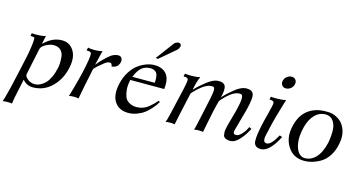

<svg xmlns="http://www.w3.org/2000/svg" viewBox="-123 -1155 3338 1778"><g transform="rotate(15 1546.0 -266.5)"><path d="M488 -257Q465 -142 388.5 -66Q312 10 206 10Q146 10 107 -37L72 128Q71 131 71 133Q70 135 70 136Q68 149 59 205Q49 202 18.5 201.5Q-12 201 -30 206Q-23 191 -2 109Q19 27 31 -31Q34 -44 51.5 -122.5Q69 -201 78.5 -245.5Q88 -290 96.5 -348Q105 -406 103 -432Q102 -438 97 -440.5Q92 -443 79.5 -443.5Q67 -444 63 -445L68 -473Q75 -469 122.5 -470Q170 -471 201 -481L185 -405L187 -403Q265 -481 357 -481Q430 -481 469.5 -419.5Q509 -358 488 -257ZM386 -225Q390 -244 391.5 -267Q393 -290 390 -329Q387 -368 362.5 -393Q338 -418 294 -418Q263 -418 223.5 -398.5Q184 -379 174 -351L120 -94Q115 -74 144.5 -48.5Q174 -23 214 -23Q227 -23 241.5 -26Q256 -29 278 -41.5Q300 -54 319 -74.5Q338 -95 356.5 -134Q375 -173 386 -225Z M921 -395Q915 -386 905.5 -379.5Q896 -373 889.5 -371Q883 -369 872.5 -367Q862 -365 861 -365Q860 -379 853.5 -388.5Q847 -398 828.5 -396Q810 -394 783 -372Q755 -350 735 -332Q715 -314 709 -306L702 -299Q662 -111 642 0Q632 -4 600.5 -4.5Q569 -5 550 0Q556 -15 580 -102Q604 -189 617 -246Q651 -398 645 -431Q642 -451 599 -449L606 -478Q621 -473 663 -472Q705 -471 744 -481Q741 -473 732.5 -437.5Q724 -402 717 -371.5Q710 -341 709 -341Q747 -387 773 -411Q805 -443 830 -460Q855 -477 886 -481Q921 -486 932 -458.5Q943 -431 921 -395Z M1386 -290H1061Q1049 -234 1053 -194.5Q1057 -155 1067 -129Q1077 -103 1097 -88.5Q1117 -74 1136.5 -68Q1156 -62 1179 -62Q1212 -62 1241.5 -72.5Q1271 -83 1295.5 -103.5Q1320 -124 1333 -137Q1346 -150 1364 -171L1379 -164Q1371 -150 1359.5 -133.5Q1348 -117 1323.5 -89.5Q1299 -62 1271.5 -41.5Q1244 -21 1203.5 -5.5Q1163 10 1120 10Q1031 10 989 -53.5Q947 -117 971 -227Q986 -295 1019 -347Q1052 -399 1092 -427Q1132 -455 1170.5 -468Q1209 -481 1243 -481Q1320 -481 1359 -434.5Q1398 -388 1386 -290ZM1286 -323Q1289 -342 1287.5 -363Q1286 -384 1281 -402Q1276 -420 1258 -431.5Q1240 -443 1211 -443Q1166 -443 1132 -416Q1098 -389 1072 -323ZM1426 -730Q1433 -719 1427.5 -702Q1422 -685 1410 -674L1257 -544L1236 -548L1365 -721Q1376 -733 1394.5 -738Q1413 -743 1426 -730Z M2262 -142Q2249 -118 2236.5 -97.5Q2224 -77 2213 -62.5Q2202 -48 2191 -36Q2180 -24 2171.5 -16Q2163 -8 2153.5 -2Q2144 4 2138.5 7Q2133 10 2125 12Q2117 14 2114 14.5Q2111 15 2105 16H2098Q2080 17 2060.5 9.5Q2041 2 2033 -15Q2029 -36 2028.5 -50Q2028 -64 2035 -96Q2042 -128 2048.5 -150.5Q2055 -173 2065.5 -209.5Q2076 -246 2082 -270Q2119 -417 2089 -427Q2067 -434 2039.5 -424.5Q2012 -415 1989 -397Q1966 -379 1946.5 -360Q1927 -341 1915 -327L1904 -313Q1889 -258 1877 -203.5Q1865 -149 1853 -86Q1841 -23 1836 1Q1824 -3 1796 -3Q1768 -3 1750 2Q1754 -7 1763.5 -48Q1773 -89 1787 -155Q1801 -221 1805 -239Q1816 -288 1822 -317.5Q1828 -347 1831.5 -373Q1835 -399 1832.5 -411.5Q1830 -424 1823 -427Q1801 -434 1773 -424.5Q1745 -415 1721 -397Q1697 -379 1676.5 -360Q1656 -341 1644 -327L1632 -313Q1569 -29 1564 1Q1552 -3 1524 -3.5Q1496 -4 1477 1Q1489 -21 1537 -239Q1541 -255 1547.5 -284Q1554 -313 1558.5 -332.5Q1563 -352 1567.5 -374.5Q1572 -397 1573.5 -411Q1575 -425 1574 -431Q1570 -451 1529 -449L1535 -478Q1550 -474 1595.5 -473.5Q1641 -473 1680 -483Q1654 -423 1642 -351Q1677 -391 1738.5 -439.5Q1800 -488 1844 -492Q1904 -496 1919 -463.5Q1934 -431 1913 -351Q1951 -394 2009 -441Q2067 -488 2111 -492Q2190 -498 2193.5 -437Q2197 -376 2150 -220Q2114 -88 2113 -85Q2109 -55 2127 -52Q2131 -51 2139 -51Q2161 -51 2185.5 -75.5Q2210 -100 2221 -119.5Q2232 -139 2239 -154Z M2544 -646Q2540 -622 2518.5 -604.5Q2497 -587 2472 -587Q2448 -587 2434.5 -604.5Q2421 -622 2426 -646Q2430 -671 2451.5 -688.5Q2473 -706 2498 -706Q2523 -706 2536.5 -688.5Q2550 -671 2544 -646ZM2556 -143Q2475 16 2393 16Q2331 16 2325 -39Q2320 -98 2356 -247Q2361 -269 2374 -317.5Q2387 -366 2392.5 -393Q2398 -420 2397 -429Q2394 -449 2353 -449L2359 -478Q2363 -474 2418 -474.5Q2473 -475 2503 -484Q2443 -290 2422 -191Q2420 -179 2415.5 -161Q2411 -143 2408.5 -132Q2406 -121 2403.5 -106.5Q2401 -92 2401.5 -84Q2402 -76 2404.5 -67.5Q2407 -59 2413.5 -54.5Q2420 -50 2430 -49Q2454 -48 2479 -75.5Q2504 -103 2531 -152Z M3085 -228Q3073 -156 3039.5 -104Q3006 -52 2961 -26.5Q2916 -1 2872 9.5Q2828 20 2786 16Q2698 8 2650 -67.5Q2602 -143 2618 -240Q2639 -365 2714 -423.5Q2789 -482 2902 -477H2903Q2925 -479 2952 -471.5Q2979 -464 3007 -446.5Q3035 -429 3055.5 -399Q3076 -369 3085.5 -327Q3095 -285 3085 -228ZM2982 -201Q2994 -266 2993 -321.5Q2992 -377 2965.5 -413.5Q2939 -450 2891 -450Q2831 -449 2788 -404Q2745 -359 2725 -280Q2704 -192 2712.5 -132.5Q2721 -73 2745 -42.5Q2769 -12 2800 -9Q2861 -5 2909.5 -52.5Q2958 -100 2982 -201Z"/></g></svg>

Font: GFS Artemisia
Style: Italic
Weight: 400
Italic angle: -12°
Designer: Takis Katsoulidis and George D. Matthiopoulos
Foundry: George Matthiopoulos and Takis Katsoulidis
Version: Version 1.0